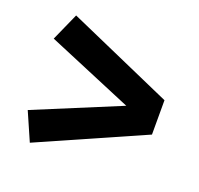

<svg xmlns="http://www.w3.org/2000/svg" viewBox="-91 -669 696 672"><g transform="rotate(20 257.0 -333.0)"><path d="M84 -570 476 -397V-269L84 -96L38 -201L357 -333L38 -467Z"/></g></svg>

Font: FiraGO SemiBold
Style: Regular
Weight: 600
Designer: bBox Type
Foundry: bBox Type GmbH
Version: Version 1.001;PS 001.001;hotconv 1.0.88;makeotf.lib2.5.64775